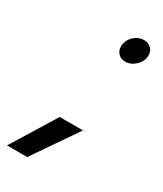

<svg xmlns="http://www.w3.org/2000/svg" viewBox="-201 -546 642 757"><g transform="rotate(30 120.0 -167.0)"><path d="M157 -415Q157 -442 177.5 -462Q198 -482 225 -482Q244 -482 256.5 -469.5Q269 -457 269 -438Q269 -412 248 -391.5Q227 -371 201 -371Q181 -371 169 -383.5Q157 -396 157 -415ZM87 -53H193L55 148H-37Z"/></g></svg>

Font: Prompt
Style: Italic
Weight: 400
Italic angle: -12°
Designer: Katatrad Team
Foundry: CadsonDemak
Version: Version 1.001